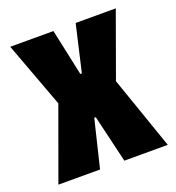

<svg xmlns="http://www.w3.org/2000/svg" viewBox="-104 -622 648 706"><g transform="rotate(-20 220.0 -268.5)"><path d="M6 0 108 -281 13 -537H182L221 -355H227L269 -537H426L335 -285L434 0H264L220 -186H214L169 0Z"/></g></svg>

Font: Mona Sans Condensed ExtraBold
Style: Regular
Weight: 800
Width: 3
Designer: Deni Anggara
Foundry: GitHub
Version: Version 1.001;gftools[0.9.33]